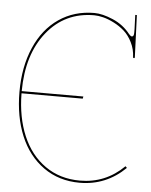

<svg xmlns="http://www.w3.org/2000/svg" viewBox="-54 -815 678 862"><g transform="rotate(5 285.0 -384.0)"><path d="M32.7 -380.9Q32.7 -494.1 70.6 -581.1Q108.4 -668 177.5 -715.3Q246.6 -762.7 337.4 -762.7Q373.5 -762.7 421.4 -742.2Q469.2 -721.7 500.5 -681.6Q508.3 -672.4 513.7 -672.4Q522.9 -672.4 522.9 -689.9V-706.5L520.5 -770H527.8L535.2 -580.1Q535.2 -576.2 531.7 -576.2Q527.3 -576.2 527.3 -580.1Q525.9 -616.2 510.7 -646.5Q495.6 -676.8 474.1 -695.8Q452.6 -714.8 426.5 -728Q400.4 -741.2 377.9 -746.8Q355.5 -752.4 337.4 -752.4Q205.6 -752.4 124.5 -651.6Q43.5 -550.8 42.5 -384.8H320.3L318.4 -375H42.5Q43.5 -267.1 78.6 -184.1Q113.8 -101.1 180.7 -54.2Q247.6 -7.3 337.4 -7.3Q453.1 -7.3 536.1 -89.4L543 -82.5Q456.1 2.4 337.4 2.4Q243.7 2.4 174.1 -47.1Q104.5 -96.7 68.6 -183.1Q32.7 -269.5 32.7 -380.9Z"/></g></svg>

Font: Znikomit
Style: Regular
Weight: 100
Designer: gluk
Foundry: gluk
Version: Version 0.53